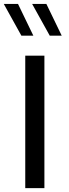

<svg xmlns="http://www.w3.org/2000/svg" viewBox="-24 -975 357 995"><path d="M148.9 -790H86.9L-4.4 -954.6H69.3ZM295.9 -790H233.9L142.6 -954.6H216.3ZM206.1 0H106.9V-686.5H206.1Z"/></svg>

Font: Estedad-FD Medium
Style: Regular
Weight: 500
Designer: Amin Abedi
Version: Version 7.3